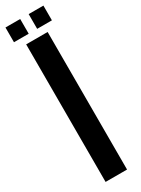

<svg xmlns="http://www.w3.org/2000/svg" viewBox="-248 -947 709 967"><g transform="rotate(-30 106.5 -463.0)"><path d="M43.9 0V-800H168.7V0ZM131 -840V-925.7H216.7V-840ZM-3.9 -840V-925.7H81.7V-840Z"/></g></svg>

Font: Big Shoulders Stencil Thin
Style: Regular
Weight: 100
Designer: Patric King
Foundry: XO Type Co
Version: Version 2.001